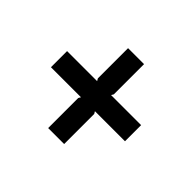

<svg xmlns="http://www.w3.org/2000/svg" viewBox="-121 -869 926 926"><g transform="rotate(45 342.5 -405.5)"><path d="M595 -350H390L397 -338V-133H288V-338L295 -350H90V-460H295L288 -472V-678H397V-472L390 -460H595Z"/></g></svg>

Font: TypoPRO Sinkin Sans
Style: 500 Medium
Weight: 500
Designer: Keith Bates
Foundry: K-Type
Version: Sinkin Sans (version 1.0)  by Keith Bates   •   © 2014   www